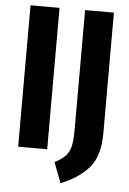

<svg xmlns="http://www.w3.org/2000/svg" viewBox="-58 -734 628 936"><g transform="rotate(5 256.0 -266.5)"><path d="M195 -692V0H53V-692ZM461 -102Q461 10 411 67.5Q361 125 274 159L236 59Q272 41 290 20.5Q308 0 314 -28.5Q320 -57 320 -107V-692H461Z"/></g></svg>

Font: Fira Sans Extra Condensed SemiBold
Style: Regular
Weight: 600
Width: 1
Designer: Carrois Corporate & Edenspiekermann AG
Foundry: Carrois Corporate GbR & Edenspiekermann AG
Version: Version 4.203